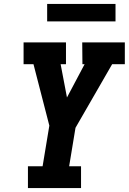

<svg xmlns="http://www.w3.org/2000/svg" viewBox="-20 -949 650 969"><path d="M389 0H121V-110H195L229 -315L149 -625H99V-735H313V-625H286L318 -457L407 -625H396L395 -735H610V-625H546L361 -304L329 -110H389ZM218 -841V-929H563V-841Z"/></svg>

Font: Iosevka HT Extrabold Extended
Style: Italic
Weight: 800
Width: 7
Italic angle: -9°
Monospace: yes
Designer: Belleve Invis
Foundry: Belleve Invis
Version: Version 32.3.0; ttfautohint (v1.8.4)